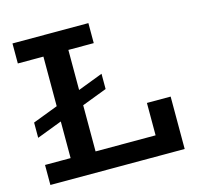

<svg xmlns="http://www.w3.org/2000/svg" viewBox="-101 -793 927 899"><g transform="rotate(-15 362.5 -343.0)"><path d="M37 -228V-302L401 -441V-367ZM35 0V-97H571V-254H686V0ZM159 -54V-625H280V-54ZM35 -589V-686H403V-589Z"/></g></svg>

Font: BioRhyme SemiBold
Style: Regular
Weight: 600
Designer: Aoife Mooney
Foundry: Aoife Mooney Type
Version: Version 1.600;gftools[0.9.33]